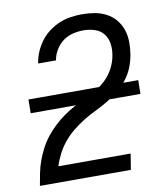

<svg xmlns="http://www.w3.org/2000/svg" viewBox="-83 -813 766 882"><g transform="rotate(-10 300.0 -371.5)"><path d="M32 0V-1Q37 -29 42.5 -57.5Q48 -86 58 -113.5Q68 -141 82 -168Q96 -195 115 -219Q134 -243 156.5 -264Q179 -285 204 -302.5Q229 -320 255.5 -334Q282 -348 309.5 -361.5Q337 -375 363.5 -390.5Q390 -406 411 -428Q432 -450 445.5 -477Q459 -504 464 -533V-534Q469 -561 465 -587.5Q461 -614 445.5 -633.5Q430 -653 404.5 -661Q379 -669 352 -669Q328 -669 303 -663Q278 -657 257.5 -642Q237 -627 223 -604Q209 -581 205 -557V-555H122V-558Q126 -584 137 -609.5Q148 -635 165 -657.5Q182 -680 205 -697Q228 -714 253.5 -724.5Q279 -735 306 -739Q333 -743 359 -743Q389 -743 417.5 -738Q446 -733 471 -720Q496 -707 514 -685.5Q532 -664 541 -637.5Q550 -611 550.5 -581.5Q551 -552 546 -522Q541 -492 529.5 -463Q518 -434 498 -408.5Q478 -383 452.5 -362.5Q427 -342 400 -326Q373 -310 344 -296Q315 -282 288 -265.5Q261 -249 235.5 -228.5Q210 -208 189.5 -183.5Q169 -159 154.5 -131Q140 -103 131 -74H468L456 0ZM560 -336H48L49 -400H561Z"/></g></svg>

Font: Iosevka Extended
Style: Italic
Weight: 400
Width: 7
Italic angle: -9°
Monospace: yes
Designer: Belleve Invis
Foundry: Belleve Invis
Version: Version 32.5.0; ttfautohint (v1.8.4)